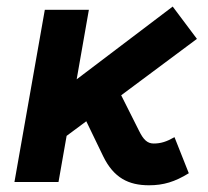

<svg xmlns="http://www.w3.org/2000/svg" viewBox="-20 -547 626 577"><path d="M23.4 0H155.8L180.2 -138.7L239.3 -182.6L290 -77.6C321.8 -12.2 366.7 9.8 427.7 9.8C471.2 9.8 505.4 -0.5 547.4 -26.4L504.4 -134.8C480.5 -121.1 462.9 -115.7 441.9 -115.7C422.9 -115.7 411.1 -127 397.9 -153.8L344.2 -260.7L571.8 -430.2L499 -527.3L210.4 -308.6L247.1 -517.6H114.7Z"/></svg>

Font: Cascadia Code NF
Style: Bold Italic
Weight: 700
Italic angle: -10°
Monospace: yes
Designer: Aaron Bell
Foundry: Saja Typeworks
Version: Version 2404.023